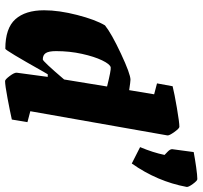

<svg xmlns="http://www.w3.org/2000/svg" viewBox="-40 -730 779 738"><g transform="rotate(90 349.0 -360.5)"><path d="M500 -615 407 -88 449 -77 439 -17Q408 -10 357.5 -0.5Q307 9 291 9Q285 9 271.5 -9Q258 -27 259 -36L275 -155H265L255 -138Q173 8 167 8Q88 8 53.5 -30.5Q19 -69 19 -141Q19 -198 37 -268Q55 -338 77 -375Q108 -400 186 -436.5Q264 -473 286 -473Q293 -473 326 -468L342 -564L300 -575L311 -635Q339 -642 394.5 -651.5Q450 -661 467 -661Q473 -661 487 -641.5Q501 -622 500 -615ZM285 -218 312 -383Q248 -399 238 -397Q226 -394 211.5 -364Q197 -334 186.5 -286.5Q176 -239 176 -187Q176 -159 183.5 -147.5Q191 -136 208 -136Q215 -136 285 -218ZM545 -510Q566 -560 575 -604Q574 -605 563 -615.5Q552 -626 553 -634L564 -716Q590 -721 622 -725.5Q654 -730 668 -730Q674 -730 686.5 -713Q699 -696 698 -689Q677 -576 608 -478Z"/></g></svg>

Font: Grenze ExtraBold
Style: Italic
Weight: 800
Italic angle: -10°
Designer: Renata Polastri
Foundry: Omnibus-Type
Version: Version 1.002; ttfautohint (v1.8)